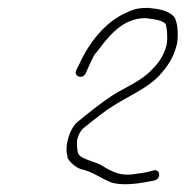

<svg xmlns="http://www.w3.org/2000/svg" viewBox="-20 -739 472 488"><path d="M173 -559C168 -545 190 -536 198 -553L206 -571C211 -582 216 -593 222 -603H223C253 -642 288 -693 350 -693L371 -690C384 -688 394 -685 401 -678H402L401 -677C405 -668 406 -640 404 -628V-627C397 -598 384 -580 366 -562C340 -533 294 -515 265 -496C236 -477 204 -451 178 -430C156 -412 143 -365 152 -341L151 -340C154 -329 173 -313 186 -309C215 -303 236 -286 261 -276C285 -267 325 -271 355 -277L371 -280C391 -284 387 -310 371 -306L356 -302C346 -300 335 -298 324 -297C281 -289 257 -308 234 -321C223 -326 214 -328 200 -334C196 -335 180 -342 178 -351C176 -360 175 -371 176 -382V-383C178 -393 184 -407 193 -414C218 -434 247 -458 276 -475C312 -497 355 -516 383 -545C404 -568 421 -590 430 -628C434 -654 431 -686 422 -697C407 -712 387 -716 356 -719C334 -719 318 -716 300 -706H299C249 -683 208 -634 182 -577ZM178 -351H179ZM234 -321V-322ZM430 -626Z"/></svg>

Font: Stray Cat
Style: LtExtObl
Weight: 300
Version: Version 1.0